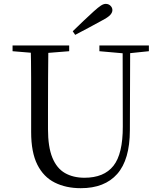

<svg xmlns="http://www.w3.org/2000/svg" viewBox="-20 -965 837 1001"><path d="M359.2 -802Q387 -829.3 415.1 -855.9Q443.1 -882.5 468.7 -905.7Q492.4 -927 506.1 -935.9Q519.9 -944.8 531.3 -944.8Q546.1 -944.8 556 -935Q566 -925.2 566 -912.4Q566 -899.7 554.6 -887Q543.2 -874.4 511.9 -858.2Q477.6 -839.2 442.5 -820.5Q407.4 -801.8 372 -783.2ZM401.2 16.1Q323.9 16.1 265.4 -13.2Q206.9 -42.4 174.6 -106.7Q142.4 -171.1 142.4 -276.5V-391Q142.4 -475.8 142.3 -560.2Q142.2 -644.6 140 -728H232.2Q231.2 -645.4 230.7 -561.2Q230.2 -477 230.2 -391V-291.5Q230.2 -198.9 253 -143.1Q275.8 -87.3 318.7 -62.8Q361.7 -38.3 420.2 -38.3Q522.2 -38.3 571.4 -100.5Q620.6 -162.6 620.2 -305.7L619.4 -728H658.7L657.1 -285.6Q656.7 -132.5 591.2 -58.2Q525.7 16.1 401.2 16.1ZM45.5 -698V-728H340.7V-698L201.1 -686.9H179.8ZM498.2 -698V-728H756.2V-698L647.1 -686.7H626.2Z"/></svg>

Font: Early Summer Mincho VF
Style: Regular
Weight: 250
Designer: GuiWonder
Version: Version 1.002